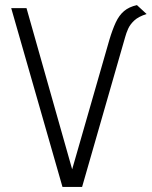

<svg xmlns="http://www.w3.org/2000/svg" viewBox="-20 -732 595 753"><path d="M517 -712Q486 -705 466.5 -688.5Q447 -672 434 -644Q421 -616 409 -576L263 -68L84 -700H24L225 1H302L471 -587Q475 -602 482.5 -619Q490 -636 506.5 -651.5Q523 -667 555 -677Z"/></svg>

Font: Advent Pro
Style: Regular
Weight: 400
Designer: VivaRado, Andreas Kalpakidis
Foundry: VivaRado, Andreas Kalpakidis
Version: Version 3.000